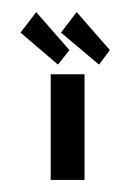

<svg xmlns="http://www.w3.org/2000/svg" viewBox="-20 -298 215 318"><path d="M162 -215 107 -278 81 -244 144 -191ZM95 -215 40 -278 14 -244 76 -191ZM64 -175V0H120V-175Z"/></svg>

Font: Hussar Tani
Style: Dwa
Weight: 700
Foundry: Cannot Into Space Fonts
Version: Version 0.92